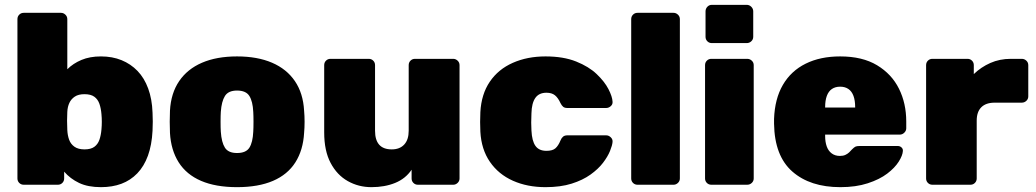

<svg xmlns="http://www.w3.org/2000/svg" viewBox="-20 -763 4279 793"><path d="M397 10Q343 10 306.5 -7.5Q270 -25 245 -54V-26Q245 -15 237.5 -7.5Q230 0 219 0H78Q67 0 59.5 -7.5Q52 -15 52 -26V-684Q52 -695 59.5 -702.5Q67 -710 78 -710H232Q242 -710 250 -702.5Q258 -695 258 -684V-477Q282 -501 316.5 -515.5Q351 -530 397 -530Q444 -530 482 -514.5Q520 -499 548 -470Q576 -441 592 -397.5Q608 -354 610 -298Q611 -277 611 -261Q611 -245 610 -223Q607 -164 591 -120Q575 -76 547 -47Q519 -18 481.5 -4Q444 10 397 10ZM329 -146Q355 -146 369.5 -156.5Q384 -167 390.5 -185.5Q397 -204 399 -228Q402 -260 399 -292Q397 -316 390.5 -334.5Q384 -353 369.5 -363.5Q355 -374 329 -374Q304 -374 289 -364Q274 -354 266.5 -338Q259 -322 258 -301Q257 -281 257 -264.5Q257 -248 258 -226Q259 -204 265.5 -186Q272 -168 287.5 -157Q303 -146 329 -146Z M959 10Q871 10 810.5 -16Q750 -42 718 -92.5Q686 -143 682 -214Q681 -235 681 -260Q681 -285 682 -306Q686 -378 720 -428Q754 -478 814.5 -504Q875 -530 959 -530Q1043 -530 1103.5 -504Q1164 -478 1198 -428Q1232 -378 1236 -306Q1238 -285 1238 -260Q1238 -235 1236 -214Q1232 -143 1200 -92.5Q1168 -42 1107.5 -16Q1047 10 959 10ZM959 -131Q996 -131 1010 -153Q1024 -175 1026 -219Q1027 -234 1027 -260Q1027 -286 1026 -301Q1024 -344 1010 -366.5Q996 -389 959 -389Q923 -389 909 -366.5Q895 -344 892 -301Q891 -286 891 -260Q891 -234 892 -219Q895 -175 909 -153Q923 -131 959 -131Z M1514 10Q1461 10 1416.5 -15Q1372 -40 1345.5 -90Q1319 -140 1319 -216V-494Q1319 -505 1326.5 -512.5Q1334 -520 1345 -520H1503Q1514 -520 1521.5 -512.5Q1529 -505 1529 -494V-223Q1529 -146 1598 -146Q1631 -146 1649.5 -166Q1668 -186 1668 -223V-494Q1668 -505 1675.5 -512.5Q1683 -520 1694 -520H1852Q1862 -520 1870 -512.5Q1878 -505 1878 -494V-26Q1878 -15 1870 -7.5Q1862 0 1852 0H1706Q1695 0 1687.5 -7.5Q1680 -15 1680 -26V-62Q1655 -25 1612 -7.5Q1569 10 1514 10Z M2233 10Q2158 10 2098.5 -16.5Q2039 -43 2003.5 -94.5Q1968 -146 1964 -219Q1963 -235 1963 -259Q1963 -283 1964 -300Q1968 -374 2003 -425.5Q2038 -477 2098 -503.5Q2158 -530 2233 -530Q2307 -530 2359.5 -509Q2412 -488 2444.5 -457Q2477 -426 2493 -395Q2509 -364 2510 -343Q2511 -332 2502.5 -324.5Q2494 -317 2484 -317H2323Q2312 -317 2306 -322Q2300 -327 2295 -337Q2285 -359 2272 -369.5Q2259 -380 2237 -380Q2206 -380 2191 -358.5Q2176 -337 2175 -295Q2173 -254 2175 -224Q2177 -181 2191.5 -160.5Q2206 -140 2237 -140Q2262 -140 2274 -150.5Q2286 -161 2295 -183Q2299 -193 2305.5 -198.5Q2312 -204 2323 -204H2484Q2494 -204 2502.5 -196Q2511 -188 2510 -177Q2509 -163 2499.5 -139.5Q2490 -116 2470.5 -90.5Q2451 -65 2419 -42Q2387 -19 2341 -4.5Q2295 10 2233 10Z M2613 0Q2602 0 2594.5 -7.5Q2587 -15 2587 -26V-684Q2587 -695 2594.5 -702.5Q2602 -710 2613 -710H2762Q2772 -710 2780 -702.5Q2788 -695 2788 -684V-26Q2788 -15 2780 -7.5Q2772 0 2762 0Z M2918 0Q2907 0 2899.5 -7.5Q2892 -15 2892 -26V-494Q2892 -505 2899.5 -512.5Q2907 -520 2918 -520H3066Q3077 -520 3085 -512.5Q3093 -505 3093 -494V-26Q3093 -15 3085 -7.5Q3077 0 3066 0ZM2920 -585Q2909 -585 2901.5 -592.5Q2894 -600 2894 -611V-716Q2894 -727 2901.5 -735Q2909 -743 2920 -743H3064Q3075 -743 3083 -735Q3091 -727 3091 -716V-611Q3091 -600 3083 -592.5Q3075 -585 3064 -585Z M3451 10Q3326 10 3252.5 -54.5Q3179 -119 3177 -252Q3177 -256 3177 -262.5Q3177 -269 3177 -272Q3180 -355 3213.5 -412.5Q3247 -470 3307.5 -500Q3368 -530 3450 -530Q3542 -530 3602.5 -493.5Q3663 -457 3693 -396.5Q3723 -336 3723 -261V-233Q3723 -223 3715 -215Q3707 -207 3696 -207H3388Q3388 -207 3388 -205Q3388 -203 3388 -201Q3388 -177 3394.5 -158.5Q3401 -140 3415 -129.5Q3429 -119 3449 -119Q3462 -119 3471 -123Q3480 -127 3487 -133.5Q3494 -140 3499 -146Q3508 -155 3513.5 -157.5Q3519 -160 3531 -160H3688Q3697 -160 3703.5 -154Q3710 -148 3709 -139Q3708 -121 3692 -95.5Q3676 -70 3644.5 -46Q3613 -22 3564 -6Q3515 10 3451 10ZM3388 -319H3512V-321Q3512 -348 3505 -367Q3498 -386 3484 -395.5Q3470 -405 3450 -405Q3430 -405 3416 -395.5Q3402 -386 3395 -367Q3388 -348 3388 -321Z M3831 0Q3820 0 3812.5 -7.5Q3805 -15 3805 -26V-494Q3805 -505 3812.5 -512.5Q3820 -520 3831 -520H3976Q3987 -520 3994.5 -512.5Q4002 -505 4002 -494V-457Q4032 -486 4070.5 -503Q4109 -520 4155 -520H4200Q4211 -520 4219 -512.5Q4227 -505 4227 -494V-365Q4227 -354 4219 -346.5Q4211 -339 4200 -339H4088Q4052 -339 4033 -320Q4014 -301 4014 -265V-26Q4014 -15 4006.5 -7.5Q3999 0 3988 0Z"/></svg>

Font: Rubik ExtraBold
Style: Regular
Weight: 800
Designer: Hubert and Fischer
Foundry: Hubert and Fischer
Version: Version 2.300;gftools[0.9.30]